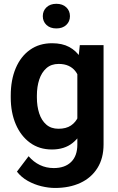

<svg xmlns="http://www.w3.org/2000/svg" viewBox="-20 -761 610 990"><path d="M391.5 -528.3H514V-16.8Q514 55.1 482.4 105.4Q450.9 155.8 394.5 182Q338.1 208.2 263.4 208.2Q231.1 208.2 194 199.4Q157 190.5 123.5 171.9Q90 153.2 67.3 124L127.5 44.5Q152.8 74 185.5 89.8Q218.3 105.6 257.1 105.6Q314.6 105.6 346.7 74.2Q378.8 42.9 378.8 -15.6V-406.8ZM35.4 -258V-268.3Q35.4 -348.8 61.2 -409.6Q87 -470.4 134.8 -504.2Q182.6 -538.1 248.5 -538.1Q301 -538.1 336.9 -518.7Q372.8 -499.3 395.9 -463.9Q419.1 -428.4 432.4 -380.1Q445.6 -331.8 452.9 -274.1V-248.8Q443.6 -175.2 420.1 -116.6Q396.7 -58 354.7 -24.1Q312.7 9.8 247.6 9.8Q182.3 9.8 134.7 -25.1Q87 -60.1 61.2 -120.6Q35.4 -181.2 35.4 -258ZM170.2 -268.3V-258Q170.2 -213.4 182.1 -176.7Q194 -140 218.7 -118.6Q243.3 -97.1 281.5 -97.1Q320.9 -97.1 345.8 -113.8Q370.7 -130.5 383.5 -159.7Q396.3 -188.9 399.3 -226.1V-296.3Q397.8 -326.4 390.1 -351.2Q382.5 -376.1 368.7 -393.9Q354.9 -411.8 333.4 -421.6Q312 -431.4 282.5 -431.4Q244.3 -431.4 219.5 -409.6Q194.6 -387.8 182.4 -350.9Q170.2 -314 170.2 -268.3ZM200.7 -677.6Q200.7 -705.3 219.7 -723.3Q238.7 -741.4 270.6 -741.4Q302.6 -741.4 321.7 -723.3Q340.7 -705.3 340.7 -677.6Q340.7 -650.3 321.7 -632.3Q302.6 -614.4 270.6 -614.4Q238.7 -614.4 219.7 -632.3Q200.7 -650.3 200.7 -677.6Z"/></svg>

Font: Vazirmatn
Style: Regular
Weight: 400
Designer: Saber Rastikerdar
Foundry: Saber Rastikerdar
Version: Version 33.003;September 2, 2022;FontCreator 14.0.0.2862 64-